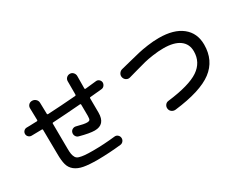

<svg xmlns="http://www.w3.org/2000/svg" viewBox="-96 -1256 2191 1755"><g transform="rotate(-30 1000.0 -378.5)"><path d="M119.1 -467.8Q101.6 -467.8 88.4 -480.5Q75.2 -493.2 75.2 -511.2Q75.2 -529.3 87.9 -542Q100.6 -554.7 119.1 -554.7Q133.8 -554.7 151.9 -555.2Q169.9 -555.7 192.4 -556.6Q214.8 -557.6 227.5 -557.6Q234.4 -557.6 235.4 -566.4L232.4 -689.5Q231.4 -711.9 245.6 -727.1Q259.8 -742.2 281.7 -742.2Q303.7 -742.2 319.8 -727.5Q335.9 -712.9 336.9 -691.4L339.8 -571.3Q339.8 -563.5 349.6 -563.5Q485.4 -570.3 644.5 -583Q653.3 -583 654.3 -592.8V-733.4Q654.3 -754.9 668.9 -769Q683.6 -783.2 704.6 -783.2Q725.6 -783.2 739.7 -767.6Q753.9 -752 753.9 -731.4Q752.9 -686.5 752.9 -600.6Q752.9 -592.8 760.7 -592.8Q840.8 -600.6 878.9 -605.5Q896.5 -607.4 910.2 -595.7Q923.8 -584 925.8 -566.4Q926.8 -548.8 915.5 -533.7Q904.3 -518.6 885.7 -516.6Q805.7 -508.8 762.7 -504.9Q753.9 -504.9 753.9 -495.1V-486.3L754.9 -344.7Q754.9 -219.7 644.5 -219.7Q590.8 -219.7 490.2 -247.1Q470.7 -252 460.9 -269.5Q451.2 -287.1 456.1 -306.2Q460.9 -325.2 478 -334.5Q495.1 -343.8 513.7 -338.9Q591.8 -317.4 622.1 -318.4Q640.6 -318.4 647.9 -327.1Q655.3 -335.9 655.3 -370.1L654.3 -487.3Q654.3 -495.1 646.5 -495.1Q490.2 -482.4 351.6 -474.6Q342.8 -474.6 342.8 -465.8Q344.7 -377 344.7 -205.1Q344.7 -166 348.6 -144Q352.5 -122.1 362.8 -105Q373 -87.9 397 -81.1Q420.9 -74.2 452.6 -71.3Q484.4 -68.4 540 -68.4Q651.4 -68.4 772.5 -82Q791 -84 805.2 -71.8Q819.3 -59.6 821.3 -41Q823.2 -21.5 811 -6.3Q798.8 8.8 780.3 10.7Q656.2 24.4 535.2 25.4Q443.4 25.4 388.2 15.1Q333 4.9 298.3 -22.5Q263.7 -49.8 252 -92.3Q240.2 -134.8 240.2 -205.1Q240.2 -326.2 237.3 -461.9Q237.3 -469.7 228.5 -469.7Q151.4 -467.8 119.1 -467.8Z M1162.1 -478.5Q1140.6 -473.6 1123 -485.8Q1105.5 -498 1101.1 -519Q1096.7 -540 1108.9 -558.1Q1121.1 -576.2 1141.6 -581.1L1242.2 -606.4Q1312.5 -624 1351.1 -633.3Q1389.6 -642.6 1451.7 -651.4Q1513.7 -660.2 1572.3 -660.2Q1729.5 -660.2 1815.9 -591.3Q1902.3 -522.5 1902.3 -400.4Q1902.3 -234.4 1779.8 -141.6Q1657.2 -48.8 1377.9 -15.6Q1355.5 -13.7 1338.4 -26.4Q1321.3 -39.1 1318.4 -60.5Q1315.4 -82 1328.1 -99.1Q1340.8 -116.2 1362.3 -118.2Q1594.7 -146.5 1692.4 -212.4Q1790 -278.3 1790 -394.5Q1790 -472.7 1731.4 -515.1Q1672.9 -557.6 1561.5 -557.6Q1507.8 -557.6 1449.7 -549.3Q1391.6 -541 1355 -531.7Q1318.4 -522.5 1252.9 -503.9Q1242.2 -501 1210.9 -492.2Q1179.7 -483.4 1162.1 -478.5Z"/></g></svg>

Font: Rounded Mgen+ 2m medium
Style: Regular
Weight: 500
Designer: [Source Han Sans]
Ryoko NISHIZUKA  (kana & ideographs); Paul D. Hunt (Latin, Greek & Cyrillic); Wenlong ZHANG  (bopomofo
Version: Version 1.059.20150602